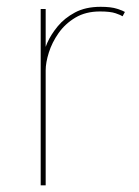

<svg xmlns="http://www.w3.org/2000/svg" viewBox="-20 -558 418 578"><path d="M102.5 0V-531H117.5V-388H108Q111.5 -404 122.2 -428.8Q133 -453.5 153.5 -478.5Q174 -503.5 205.8 -520.5Q237.5 -537.5 283 -537.5Q314.5 -537.5 332.8 -531.5Q351 -525.5 356 -522L349 -509Q344 -512.5 328.2 -518Q312.5 -523.5 281 -523.5Q238 -523.5 207 -505Q176 -486.5 156.2 -458.2Q136.5 -430 127 -399.8Q117.5 -369.5 117.5 -346V0Z"/></svg>

Font: Epilogue Thin
Style: Regular
Weight: 250
Designer: Tyler Finck
Foundry: Etcetera Type Co
Version: Version 2.111